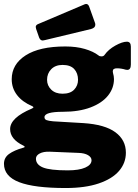

<svg xmlns="http://www.w3.org/2000/svg" viewBox="-24 -772 697 967"><path d="M635 -537V-447Q635 -420 617 -420Q612 -420 609 -421Q586 -428 565 -428Q544 -428 544 -413Q544 -408 545 -405Q550 -388 550 -374Q550 -328 520 -290.5Q490 -253 432 -231Q374 -209 293 -209Q200 -209 200 -182Q200 -171 210.5 -167Q221 -163 244 -161L396 -152Q504 -145 557 -106Q610 -67 610 -3Q610 49 575.5 89Q541 129 473 152Q405 175 307 175Q149 175 72.5 145.5Q-4 116 -4 53Q-4 22 21.5 3.5Q47 -15 93 -28Q100 -29 100 -33Q100 -36 93 -39Q27 -71 27 -122Q27 -179 136 -225Q142 -228 144 -230.5Q146 -233 139 -237Q89 -258 62 -293Q35 -328 35 -373Q35 -448 105 -493Q175 -538 305 -538Q360 -538 403 -525.5Q446 -513 472 -493Q477 -488 487 -488Q498 -488 503 -496Q522 -523 557 -542.5Q592 -562 615 -562Q635 -562 635 -537ZM369 -370Q369 -403 350 -424Q331 -445 291 -445Q255 -445 234 -423.5Q213 -402 213 -370Q213 -341 234 -320.5Q255 -300 291 -300Q330 -300 349.5 -320.5Q369 -341 369 -370ZM226 -8Q195 -9 176 1Q157 11 157 27Q157 57 192.5 71.5Q228 86 317 86Q374 86 405.5 72Q437 58 437 35Q437 20 419.5 9.5Q402 -1 371 -2ZM454 -658Q456 -654 456 -647Q456 -632 435 -626L202 -570Q192 -568 191 -568Q179 -568 173 -583L158 -626Q156 -634 156 -636Q156 -645 166 -650L404 -751Q406 -752 410 -752Q420 -752 425 -739Z"/></svg>

Font: Libre Franklin Black
Style: Regular
Weight: 900
Designer: Pablo Impallari, Rodrigo Fuenzalida
Foundry: Impallari Type
Version: Version 1.002; ttfautohint (v1.5)